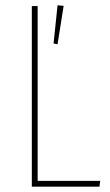

<svg xmlns="http://www.w3.org/2000/svg" viewBox="-20 -704 415 724"><path d="M122 -681V-22H358L355 0H100V-681ZM197 -537 220 -682 197 -684 182 -540Z"/></svg>

Font: Fira Sans Extra Condensed Thin
Style: Regular
Weight: 250
Width: 1
Designer: Carrois Corporate & Edenspiekermann AG
Foundry: Carrois Corporate GbR & Edenspiekermann AG
Version: Version 4.203